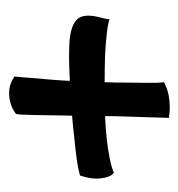

<svg xmlns="http://www.w3.org/2000/svg" viewBox="-5 -504 396 426"><g transform="rotate(-90 193.0 -291.0)"><path d="M363.3 -246.1Q351.6 -250 328.6 -252.4Q305.7 -254.9 282.2 -255.9Q254.9 -256.8 223.6 -256.8Q222.7 -231.4 222.7 -207Q222.7 -186.5 222.2 -164.1Q221.7 -141.6 223.6 -125Q208 -117.2 193.8 -114.7Q179.7 -112.3 168.9 -112.3Q156.2 -112.3 144.5 -114.3Q145.5 -138.7 146 -164.1Q146.5 -189.5 147.5 -210Q148.4 -234.4 148.4 -255.9Q121.1 -254.9 96.7 -252Q76.2 -250 54.7 -245.6Q33.2 -241.2 22.5 -236.3Q12.7 -244.1 10.3 -265.1Q7.8 -286.1 16.6 -311.5Q34.2 -316.4 57.1 -319.3Q80.1 -322.3 100.6 -324.2Q125 -327.1 149.4 -329.1Q150.4 -387.7 150.9 -418Q151.4 -448.2 153.3 -453.1Q154.3 -455.1 162.1 -459.5Q169.9 -463.9 181.6 -466.8Q193.4 -469.7 207.5 -468.3Q221.7 -466.8 236.3 -457Q234.4 -439.5 232.9 -418Q231.4 -396.5 229.5 -377.9Q227.5 -355.5 226.6 -334Q277.3 -336.9 310.5 -335Q343.8 -333 359.4 -321.3Q368.2 -314.5 370.1 -304.2Q372.1 -293.9 370.6 -283.2Q369.1 -272.5 366.2 -262.2Q363.3 -252 363.3 -246.1Z"/></g></svg>

Font: Rancho
Style: Regular
Weight: 400
Designer: Font Diner, Inc
Foundry: Font Diner, Inc
Version: Version 1.001